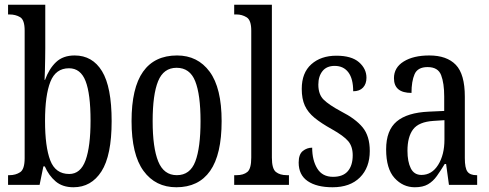

<svg xmlns="http://www.w3.org/2000/svg" viewBox="-20 -780 2065 810"><path d="M290 10Q244 10 215 -14.5Q186 -39 169 -78H163L147 0H14V-41H20Q46 -41 65 -53.5Q84 -66 84 -113V-651Q84 -696 65 -707.5Q46 -719 20 -719H14V-760H171V-575Q171 -557 170.5 -532Q170 -507 169.5 -483Q169 -459 168 -443H170Q187 -490 216.5 -518Q246 -546 295 -546Q370 -546 410.5 -479.5Q451 -413 451 -269Q451 -124 408 -57Q365 10 290 10ZM272 -46Q320 -46 341 -104Q362 -162 362 -271Q362 -384 341 -438Q320 -492 271 -492Q215 -492 192.5 -435Q170 -378 170 -270Q170 -161 192 -103.5Q214 -46 272 -46Z M724 10Q636 10 585.5 -59Q535 -128 535 -269Q535 -409 583.5 -477.5Q632 -546 727 -546Q814 -546 864.5 -477.5Q915 -409 915 -269Q915 -128 866.5 -59Q818 10 724 10ZM726 -41Q782 -41 804 -99Q826 -157 826 -269Q826 -381 803.5 -437.5Q781 -494 725 -494Q670 -494 647 -437.5Q624 -381 624 -269Q624 -157 647.5 -99Q671 -41 726 -41Z M968 0V-41H978Q1007 -41 1023.5 -54.5Q1040 -68 1040 -115V-651Q1040 -695 1020.5 -707Q1001 -719 978 -719H968V-760H1127V-115Q1127 -68 1144 -54.5Q1161 -41 1190 -41H1199V0Z M1383 10Q1316 10 1278 -16Q1240 -42 1240 -94Q1240 -129 1257.5 -143Q1275 -157 1297 -157Q1297 -104 1318.5 -69Q1340 -34 1385 -34Q1427 -34 1447.5 -58Q1468 -82 1468 -125Q1468 -162 1449 -184.5Q1430 -207 1380 -235Q1335 -260 1307 -283Q1279 -306 1266 -334.5Q1253 -363 1253 -405Q1253 -473 1293.5 -509Q1334 -545 1399 -545Q1463 -545 1494.5 -517.5Q1526 -490 1526 -452Q1526 -426 1511.5 -410.5Q1497 -395 1470 -395Q1470 -448 1449.5 -475Q1429 -502 1392 -502Q1358 -502 1340.5 -480Q1323 -458 1323 -423Q1323 -382 1345 -360Q1367 -338 1419 -310Q1480 -279 1510 -242.5Q1540 -206 1540 -143Q1540 -73 1498.5 -31.5Q1457 10 1383 10Z M1730 10Q1680 10 1644.5 -29Q1609 -68 1609 -150Q1609 -230 1653.5 -267.5Q1698 -305 1789 -309L1854 -312V-373Q1854 -429 1841 -463Q1828 -497 1784 -497Q1742 -497 1729 -467Q1716 -437 1716 -388Q1642 -388 1642 -450Q1642 -495 1683 -520.5Q1724 -546 1791 -546Q1865 -546 1903 -506.5Q1941 -467 1941 -372V-113Q1941 -71 1952 -56Q1963 -41 1990 -41H1993V0H1874L1862 -88H1856Q1839 -60 1823 -37.5Q1807 -15 1785.5 -2.5Q1764 10 1730 10ZM1758 -42Q1802 -42 1828.5 -84.5Q1855 -127 1855 -191V-273L1809 -270Q1747 -266 1723 -234.5Q1699 -203 1699 -144Q1699 -98 1713 -70Q1727 -42 1758 -42Z"/></svg>

Font: Noto Serif Lao ExtraCondensed
Style: Regular
Weight: 400
Width: 2
Designer: Monotype Design Team
Foundry: Monotype Imaging Inc.
Version: Version 2.003; ttfautohint (v1.8.4.7-5d5b)